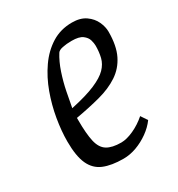

<svg xmlns="http://www.w3.org/2000/svg" viewBox="-132 -600 645 697"><g transform="rotate(-30 190.0 -252.0)"><path d="M186 9Q136 9 103.5 -4.5Q71 -18 55.5 -52Q40 -86 40 -147Q40 -191 48.5 -241Q57 -291 74.5 -339Q92 -387 119.5 -426.5Q147 -466 184.5 -489.5Q222 -513 270 -513Q305 -513 327 -497.5Q349 -482 359 -460Q369 -438 369 -418Q369 -359 350.5 -321.5Q332 -284 298 -261.5Q264 -239 217 -226.5Q170 -214 113 -204V-195Q113 -137 120.5 -104.5Q128 -72 149 -59Q170 -46 208 -46Q231 -46 260.5 -59.5Q290 -73 315 -95L333 -68Q317 -46 292.5 -28.5Q268 -11 240.5 -1Q213 9 186 9ZM116 -243Q181 -257 218.5 -273Q256 -289 274 -307.5Q292 -326 297.5 -348.5Q303 -371 303 -397Q303 -408 299 -421.5Q295 -435 281 -445.5Q267 -456 236 -456Q214 -456 197.5 -452.5Q181 -449 176 -441Q159 -414 147 -378Q135 -342 128 -306.5Q121 -271 116 -243Z"/></g></svg>

Font: Faustina Light
Style: Italic
Weight: 300
Italic angle: -8°
Designer: Alfonso Garcia
Foundry: http://www.omnibus-type.com
Version: Version 1.200